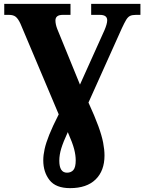

<svg xmlns="http://www.w3.org/2000/svg" viewBox="-20 -734 747 994"><path d="M343 240Q269 240 236.5 198.5Q204 157 204 96Q204 69 211 37.5Q218 6 235 -36.5Q252 -79 284 -142L86 -611Q74 -637 61.5 -647Q49 -657 27 -657H2V-714H345V-657H305Q267 -657 267 -628Q267 -609 276 -585L394 -296L521 -578Q527 -592 531 -605.5Q535 -619 535 -629Q535 -657 497 -657H452V-714H707V-657H683Q664 -657 653 -651.5Q642 -646 633 -631Q624 -616 611 -588L438 -203Q471 -131 489 -81.5Q507 -32 514 4.5Q521 41 521 71Q521 150 475 195Q429 240 343 240ZM327 160Q348 160 360 146Q372 132 372 96Q372 70 364 38.5Q356 7 331 -50Q307 2 297 35Q287 68 287 98Q287 160 327 160Z"/></svg>

Font: Noto Serif ExtraBold
Style: Regular
Weight: 800
Designer: Monotype Design Team
Foundry: Monotype Imaging Inc.
Version: Version 2.014